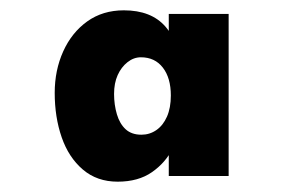

<svg xmlns="http://www.w3.org/2000/svg" viewBox="-20 -742 555 372"><path d="M208 -390Q168 -390 140.5 -413.5Q113 -437 99.5 -476Q86 -515 86 -562Q86 -606 102.5 -642.5Q119 -679 149 -700.5Q179 -722 220 -722Q273 -722 300.5 -690.5Q328 -659 328 -598L307 -648V-715H423V-401H307V-474L328 -506Q328 -482 314.5 -454.5Q301 -427 274.5 -408.5Q248 -390 208 -390ZM254 -481Q270 -481 283 -490Q296 -499 303.5 -516Q311 -533 311 -557Q311 -591 295.5 -611Q280 -631 253 -631Q239 -631 227 -621.5Q215 -612 208 -596.5Q201 -581 201 -560Q201 -539 206.5 -520.5Q212 -502 223.5 -491.5Q235 -481 254 -481Z"/></svg>

Font: Lexend Tera
Style: Bold
Weight: 700
Designer: Bonnie Shaver-Troup, Thomas Jockin
Foundry: Lexend
Version: Version 1.007